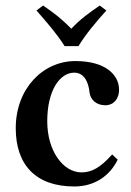

<svg xmlns="http://www.w3.org/2000/svg" viewBox="-20 -665 475 695"><path d="M406 -87 386 -106C343 -58 312 -41 275 -41C209 -41 151 -118 151 -226C151 -337 196 -402 249 -402C287 -402 301 -363 304 -331C307 -304 329 -284 361 -284C393 -284 411 -309 411 -340C411 -394 362 -444 253 -444C135 -444 37 -344 37 -201C37 -71 107 10 249 10C320 10 376 -26 406 -87ZM264 -498C293 -545 329 -587 365 -627L341 -645C302 -618 272 -597 238 -561C201 -599 175 -618 136 -645L112 -627C147 -587 185 -544 214 -498Z"/></svg>

Font: Libertinus Serif Semibold
Style: Regular
Weight: 600
Designer: Philipp H. Poll, Khaled Hosny
Foundry: Caleb Maclennan
Version: Version 7.050;RELEASE